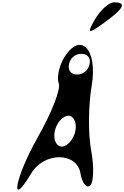

<svg xmlns="http://www.w3.org/2000/svg" viewBox="-20 -1573 1064 1644"><path d="M303 -397C108 -53 57 231 247 -88C357 -273 639 -273 669 -88C682 -9 719 41 750 18C782 -6 787 -141 761 -282C734 -425 736 -670 765 -838C819 -1156 666 -1309 527 -1076C485 -1005 465 -905 483 -860C503 -813 423 -609 303 -397ZM571 -1024C582 -1077 624 -1112 677 -1112C730 -1112 758 -1077 747 -1024C736 -971 693 -935 640 -935C587 -935 560 -971 571 -1024ZM449 -450C464 -521 518 -582 565 -582C612 -582 640 -521 625 -450C610 -379 556 -318 509 -318C462 -318 434 -379 449 -450ZM793 -1407C722 -1283 734 -1279 866 -1374C1043 -1501 1068 -1553 956 -1553C913 -1553 839 -1486 793 -1407Z"/></svg>

Font: Venom Sans
Style: Obl
Weight: 400
Version: Version 1.001